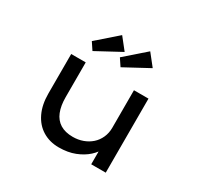

<svg xmlns="http://www.w3.org/2000/svg" viewBox="-167 -975 1209 1179"><g transform="rotate(30 438.0 -386.0)"><path d="M384 10Q319 10 269 -20.5Q219 -51 191.5 -108.5Q164 -166 164 -244V-525H267V-279Q267 -218 284 -175.5Q301 -133 336.5 -111Q372 -89 426 -89Q464 -89 497 -101Q530 -113 555 -135Q580 -157 594.5 -189Q609 -221 609 -259V-525H712V0H609V-110L627 -122Q614 -90 580.5 -59.5Q547 -29 497.5 -9.5Q448 10 384 10ZM467 -606 433 -657 576 -782 641 -700ZM268 -606 234 -657 377 -782 442 -700Z"/></g></svg>

Font: Lexend Peta
Style: Regular
Weight: 400
Designer: Bonnie Shaver-Troup, Thomas Jockin
Foundry: Lexend
Version: Version 1.007